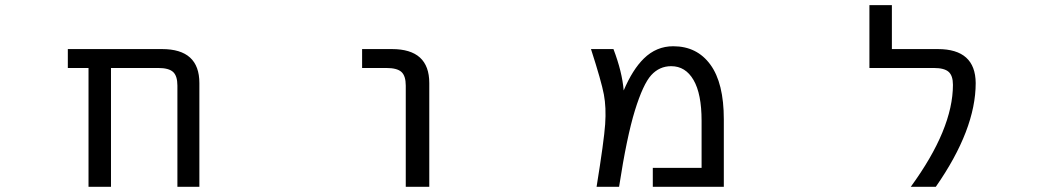

<svg xmlns="http://www.w3.org/2000/svg" viewBox="-20 -712 4040 734"><path d="M658.2 -384.8Q658.2 -421.9 641.6 -437Q625 -452.1 585 -452.1H404.3V2H318.4V-452.1H239.3V-524.4H599.6Q742.2 -524.4 742.2 -394.5V2H658.2Z M1364.3 -452.1V-524.4H1478.5Q1621.1 -524.4 1621.1 -394.5V2H1531.2V-384.8Q1531.2 -421.9 1514.6 -437Q1498 -452.1 1457 -452.1Z M2475.6 2V-70.3H2662.1V-250Q2662.1 -353.5 2631.3 -406.2Q2600.6 -459 2545.9 -459Q2501 -459 2469.7 -424.8Q2438.5 -390.6 2407.2 -289.6Q2376 -188.5 2346.7 2H2260.7Q2289.1 -173.8 2293.5 -237.3Q2297.9 -300.8 2288.6 -350.6Q2279.3 -400.4 2239.3 -524.4H2325.2Q2358.4 -437.5 2364.3 -366.2Q2398.4 -446.3 2441.4 -488.3Q2489.3 -535.2 2553.7 -535.2Q2644.5 -535.2 2695.8 -464.8Q2747.1 -394.5 2747.1 -255.9V2Z M3565.4 -524.4Q3709 -524.4 3710 -394.5Q3710 -216.8 3557.6 2H3461.9Q3623 -218.8 3623 -387.7Q3623 -422.9 3606.4 -437.5Q3589.8 -452.1 3549.8 -452.1H3303.7V-692.4H3389.6V-524.4Z"/></svg>

Font: GenEi Gothic M Regular
Style: Regular
Weight: 400
Designer: o_tamon (Modified); [Source Han Sans]
Ryoko NISHIZUKA  (kana & ideographs); Paul D. Hunt (Latin, Greek & Cyrillic); Wenl
Version: Version 1.1a;Original Version 1.004